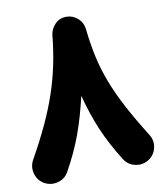

<svg xmlns="http://www.w3.org/2000/svg" viewBox="-84 -729 768 892"><g transform="rotate(-10 300.0 -282.5)"><path d="M548.3 64Q519 82 485.4 74.7Q451.7 67.4 433.1 38.1Q381.8 -43.5 349.9 -118.4Q317.9 -193.4 293.9 -284.7Q272 -189 243.2 -109.9Q214.4 -30.8 168 52.2Q151.4 82 117.7 91.1Q84 100.1 53.7 83.5Q23.9 66.4 14.6 33Q5.4 -0.5 22 -30.8Q67.4 -111.8 99.9 -181.6Q132.3 -251.5 154.3 -316.7Q176.3 -381.8 189.9 -447.8Q203.6 -513.7 210.9 -586.9Q214.4 -614.7 235.4 -636.7Q256.3 -658.7 289.1 -658.7Q319.3 -658.7 342.5 -638.2Q365.7 -617.7 369.1 -586.9Q376.5 -517.1 389.9 -455.3Q403.3 -393.6 426.8 -331.8Q450.2 -270 486.3 -201.9Q522.5 -133.8 574.2 -51.3Q592.8 -22 585.2 11.7Q577.6 45.4 548.3 64Z"/></g></svg>

Font: Mikhak-DS1-FD Black
Style: Regular
Weight: 900
Designer: Amin Abedi
Version: Version 3.2